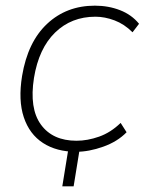

<svg xmlns="http://www.w3.org/2000/svg" viewBox="-20 -528 533 678"><path d="M200 130 225 -24H265L240 130ZM249 8Q180 8 132 -23Q84 -54 64 -114Q44 -174 58 -260Q78 -380 146.5 -444Q215 -508 315 -508Q363 -508 404 -492Q445 -476 471 -444L448 -414Q419 -443 384.5 -456Q350 -469 317 -469Q232 -469 174.5 -413Q117 -357 100 -253Q83 -145 124.5 -88Q166 -31 250 -31Q289 -31 330 -45.5Q371 -60 406 -94L427 -61Q395 -28 344.5 -10Q294 8 249 8Z"/></svg>

Font: Mulish ExtraLight
Style: Italic
Weight: 200
Italic angle: -9°
Designer: Vernon Adams
Foundry: Vernon Adams
Version: Version 3.603